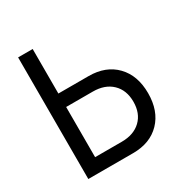

<svg xmlns="http://www.w3.org/2000/svg" viewBox="-161 -820 909 948"><g transform="rotate(-30 293.0 -346.5)"><path d="M72.3 0V-693.4H155.3V-439.5H327.6Q425.3 -439.5 482.7 -380.1Q540 -320.8 540 -219.7Q540 -118.7 482.7 -59.3Q425.3 0 327.6 0ZM155.3 -76.7H307.1Q376 -76.7 416 -115Q456.1 -153.3 456.1 -219.7Q456.1 -285.6 416 -324.2Q376 -362.8 307.1 -362.8H155.3Z"/></g></svg>

Font: Cascadia Code PL SemiLight
Style: Regular
Weight: 350
Monospace: yes
Designer: Aaron Bell
Foundry: Saja Typeworks
Version: Version 2404.023; ttfautohint (v1.8.4)